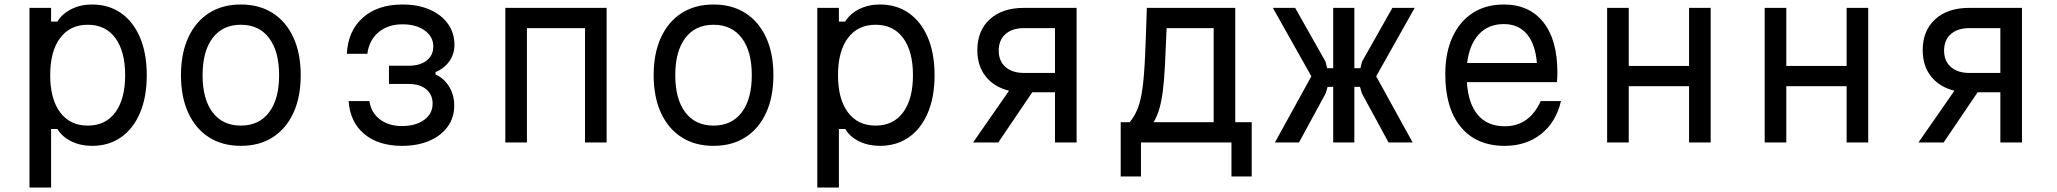

<svg xmlns="http://www.w3.org/2000/svg" viewBox="-20 -633 9140 853"><path d="M111 200V-598H207V-537H235Q256 -572 297 -592.5Q338 -613 389 -613Q463 -613 517.5 -575Q572 -537 602 -466.5Q632 -396 632 -299Q632 -202 602 -131.5Q572 -61 517.5 -23Q463 15 389 15Q338 15 297 -5Q256 -25 235 -60H207V200ZM370 -75Q449 -75 492.5 -134Q536 -193 536 -299Q536 -405 492.5 -464Q449 -523 370 -523Q291 -523 247 -464Q203 -405 203 -299Q203 -193 247 -134Q291 -75 370 -75Z M1050 15Q968 15 908.5 -23Q849 -61 816.5 -131.5Q784 -202 784 -299Q784 -396 816.5 -466.5Q849 -537 908.5 -575Q968 -613 1050 -613Q1132 -613 1191.5 -575Q1251 -537 1283.5 -466.5Q1316 -396 1316 -299Q1316 -202 1283.5 -131.5Q1251 -61 1191.5 -23Q1132 15 1050 15ZM1050 -75Q1131 -75 1175.5 -134Q1220 -193 1220 -299Q1220 -405 1175.5 -464Q1131 -523 1050 -523Q969 -523 924.5 -464Q880 -405 880 -299Q880 -193 924.5 -134Q969 -75 1050 -75Z M1766 15Q1661 15 1598 -38Q1535 -91 1529 -184H1621Q1629 -132 1668 -102.5Q1707 -73 1766 -73Q1827 -73 1864.5 -100.5Q1902 -128 1902 -172Q1902 -213 1873.5 -236.5Q1845 -260 1795 -260H1708V-341H1796Q1846 -341 1875.5 -364Q1905 -387 1905 -427Q1905 -470 1867 -497.5Q1829 -525 1768 -525Q1704 -525 1662 -490Q1620 -455 1612 -394H1521Q1526 -496 1592 -554.5Q1658 -613 1768 -613Q1838 -613 1890 -590Q1942 -567 1970.5 -526.5Q1999 -486 1999 -434Q1999 -393 1976.5 -361Q1954 -329 1915 -313V-302Q1953 -285 1975.5 -248Q1998 -211 1998 -164Q1998 -111 1969 -70.5Q1940 -30 1887.5 -7.5Q1835 15 1766 15Z M2225 0V-598H2675V0H2579V-508H2321V0Z M3150 15Q3068 15 3008.5 -23Q2949 -61 2916.5 -131.5Q2884 -202 2884 -299Q2884 -396 2916.5 -466.5Q2949 -537 3008.5 -575Q3068 -613 3150 -613Q3232 -613 3291.5 -575Q3351 -537 3383.5 -466.5Q3416 -396 3416 -299Q3416 -202 3383.5 -131.5Q3351 -61 3291.5 -23Q3232 15 3150 15ZM3150 -75Q3231 -75 3275.5 -134Q3320 -193 3320 -299Q3320 -405 3275.5 -464Q3231 -523 3150 -523Q3069 -523 3024.5 -464Q2980 -405 2980 -299Q2980 -193 3024.5 -134Q3069 -75 3150 -75Z M3611 200V-598H3707V-537H3735Q3756 -572 3797 -592.5Q3838 -613 3889 -613Q3963 -613 4017.5 -575Q4072 -537 4102 -466.5Q4132 -396 4132 -299Q4132 -202 4102 -131.5Q4072 -61 4017.5 -23Q3963 15 3889 15Q3838 15 3797 -5Q3756 -25 3735 -60H3707V200ZM3870 -75Q3949 -75 3992.5 -134Q4036 -193 4036 -299Q4036 -405 3992.5 -464Q3949 -523 3870 -523Q3791 -523 3747 -464Q3703 -405 3703 -299Q3703 -193 3747 -134Q3791 -75 3870 -75Z M4303 0 4463 -230Q4397 -246 4359.5 -293Q4322 -340 4322 -410Q4322 -497 4377.5 -547.5Q4433 -598 4529 -598H4763V0H4667V-223H4566L4415 0ZM4529 -309H4667V-508H4529Q4477 -508 4447 -481.5Q4417 -455 4417 -408Q4417 -362 4447 -335.5Q4477 -309 4529 -309Z M4959 151V-90H4999Q5021 -117 5034.5 -151Q5048 -185 5055.5 -239Q5063 -293 5067 -379Q5071 -465 5075 -598H5468V-90H5541V151H5451V0H5049V151ZM5105 -90H5372V-508H5163Q5159 -409 5155.5 -341.5Q5152 -274 5146 -228Q5140 -182 5130.5 -149.5Q5121 -117 5105 -90Z M5644 0 5806 -294 5635 -598H5734L5869 -359L5876 -330H5903V-598H5997V-330H6024L6031 -359L6166 -598H6265L6094 -294L6256 0H6149L6030 -219L6022 -247H5997V0H5903V-247H5878L5870 -219L5751 0Z M6915 -184Q6893 -90 6826.5 -37.5Q6760 15 6665 15Q6540 15 6470.5 -68Q6401 -151 6401 -304Q6401 -399 6433 -468.5Q6465 -538 6523 -575.5Q6581 -613 6661 -613Q6774 -613 6836.5 -534.5Q6899 -456 6899 -312Q6899 -301 6898.5 -289.5Q6898 -278 6897 -268H6497Q6503 -172 6546 -122Q6589 -72 6665 -72Q6774 -72 6825 -184ZM6661 -526Q6592 -526 6550 -480.5Q6508 -435 6498 -353H6808Q6801 -437 6763.5 -481.5Q6726 -526 6661 -526Z M7120 0V-598H7216V-340H7484V-598H7580V0H7484V-250H7216V0Z M7820 0V-598H7916V-340H8184V-598H8280V0H8184V-250H7916V0Z M8503 0 8663 -230Q8597 -246 8559.5 -293Q8522 -340 8522 -410Q8522 -497 8577.5 -547.5Q8633 -598 8729 -598H8963V0H8867V-223H8766L8615 0ZM8729 -309H8867V-508H8729Q8677 -508 8647 -481.5Q8617 -455 8617 -408Q8617 -362 8647 -335.5Q8677 -309 8729 -309Z"/></svg>

Font: Martian Mono Light
Style: Regular
Weight: 300
Monospace: yes
Designer: Roman Shamin
Foundry: Evil Martians
Version: Version 1.000; ttfautohint (v1.8.4.7-5d5b)